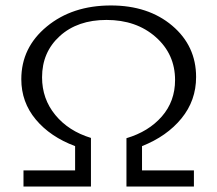

<svg xmlns="http://www.w3.org/2000/svg" viewBox="-20 -683 795 703"><path d="M500 -148V-59H690V0H443V-177Q524 -201 572.5 -256.5Q621 -312 621 -390Q621 -485 550 -547.5Q479 -610 370 -610Q264 -610 199 -551Q134 -492 134 -400Q134 -321 182.5 -262Q231 -203 313 -178V0H66V-59H255V-148Q164 -182 111 -245.5Q58 -309 58 -393Q58 -509 151.5 -586Q245 -663 386 -663Q523 -663 610.5 -589Q698 -515 698 -401Q698 -315 644.5 -249.5Q591 -184 500 -148Z"/></svg>

Font: EauTestSC
Style: Regular
Weight: 400
Designer: Christian Thalmann (Catharsis Fonts)
Version: Version 0.001;PS 000.001;hotconv 1.0.88;makeotf.lib2.5.64775